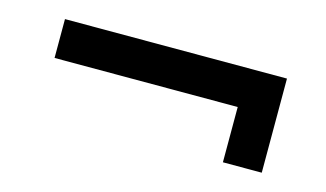

<svg xmlns="http://www.w3.org/2000/svg" viewBox="-41 -491 681 401"><g transform="rotate(15 300.0 -290.0)"><path d="M456 -189V-308.5H60V-392.5H540V-189Z"/></g></svg>

Font: Vela Sans SemBd
Style: Regular
Weight: 600
Designer: Principal design: Mikhail Sharanda - project Manrope.
Design modification: Ravid Balaliev
Foundry: Mikhail Sharanda
Version: Version 1.001